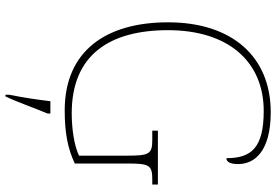

<svg xmlns="http://www.w3.org/2000/svg" viewBox="-170 -594 985 684"><g transform="rotate(90 322.0 -251.5)"><path d="M373 10C453 10 509 -1 562 -26V-214C562 -291 568 -302 618 -302H637V-322H445V-302H478C528 -302 534 -291 534 -214V-41C499 -24 439 -15 383 -15C175 -15 87 -150 87 -358C87 -573 199 -699 375 -699C507 -699 543 -654 543 -566C556 -566 564 -579 564 -608C564 -667 518 -724 379 -724C183 -724 59 -588 59 -358C59 -137 161 10 373 10ZM317 208V221H323C342 182 366 113 384 71V61H340C335 105 327 158 317 208Z"/></g></svg>

Font: Noto Serif Gurmukhi Thin
Style: Regular
Weight: 100
Designer: Vaibhav Singh and the Monotype Design Team
Foundry: Monotype Imaging Inc.
Version: Version 2.004